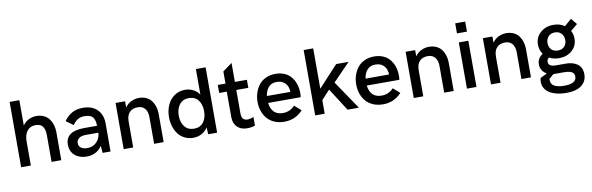

<svg xmlns="http://www.w3.org/2000/svg" viewBox="-57 -1231 6156 1996"><g transform="rotate(-10 3021.5 -233.0)"><path d="M77.6 0V-689.9H180.2V-422.4Q206.1 -459.5 244.1 -478.3Q282.2 -497.1 324.7 -497.1Q369.1 -497.1 403.8 -480.7Q438.5 -464.4 459.2 -436Q480 -407.7 490.5 -373Q501 -338.4 501.5 -298.3V0H398.9V-283.2Q398.9 -340.3 376.5 -372.8Q354 -405.3 300.3 -405.3Q242.7 -405.3 211.4 -364.5Q180.2 -323.7 180.2 -257.3V0Z M815.9 -497.1Q912.6 -497.1 967 -442.6Q1021.5 -388.2 1021.5 -296.9V0H938L931.2 -76.2Q907.7 -35.2 863.5 -12.9Q819.3 9.3 771 9.3Q693.8 9.3 645.3 -32.5Q596.7 -74.2 596.7 -147Q596.7 -287.6 793.9 -287.6H929.7Q928.2 -352.5 903.6 -380.6Q878.9 -408.7 816.4 -408.7Q737.3 -408.7 692.9 -336.4L615.7 -392.1Q652.8 -443.4 700.9 -470.2Q749 -497.1 815.9 -497.1ZM791 -76.7Q847.7 -76.7 884.5 -111.8Q921.4 -147 929.7 -199.2V-214.4H799.8Q751 -214.4 725.6 -195.1Q700.2 -175.8 700.2 -144Q700.2 -113.3 723.6 -95Q747.1 -76.7 791 -76.7Z M1160.2 0V-487.8H1260.7V-422.4Q1286.6 -459.5 1325.7 -478.3Q1364.7 -497.1 1407.2 -497.1Q1451.7 -497.1 1486.1 -480.7Q1520.5 -464.4 1540.8 -436Q1561 -407.7 1571.5 -373Q1582 -338.4 1582 -298.3V0H1481.4V-283.2Q1481.4 -338.4 1454.8 -371.1Q1428.2 -403.8 1378.9 -403.8Q1323.2 -403.8 1292 -371.1Q1260.7 -338.4 1260.7 -273.9V0Z M1894.5 9.3Q1845.2 9.3 1804.4 -11Q1763.7 -31.2 1737.1 -65.9Q1710.4 -100.6 1696 -146.5Q1681.6 -192.4 1681.6 -244.1Q1681.6 -313 1706.1 -369.9Q1730.5 -426.8 1779.3 -461.9Q1828.1 -497.1 1893.1 -497.1Q1939.5 -497.1 1979.7 -477.1Q2020 -457 2043.9 -419.4V-689.9H2146.5V0H2052.2L2048.3 -73.7Q2023.9 -33.2 1983.4 -12Q1942.9 9.3 1894.5 9.3ZM1918.9 -82.5Q1982.9 -82.5 2017.6 -127.4Q2052.2 -172.4 2052.2 -244.1Q2052.2 -315.4 2017.6 -360.4Q1982.9 -405.3 1918.9 -405.3Q1854.5 -405.3 1819.3 -359.9Q1784.2 -314.5 1784.2 -244.1Q1784.2 -172.9 1819.3 -127.7Q1854.5 -82.5 1918.9 -82.5Z M2464.8 9.3Q2396 9.3 2357.7 -29.3Q2319.3 -67.9 2319.3 -135.7V-402.8H2239.3V-487.8H2320.8V-615.7L2419.9 -688V-487.8H2546.9V-402.8H2419.9V-152.8Q2419.9 -80.1 2482.4 -80.1Q2511.7 -80.1 2546.4 -95.7L2546.9 -4.4Q2510.3 9.3 2464.8 9.3Z M2856.4 9.3Q2797.9 9.3 2751.2 -11Q2704.6 -31.2 2675.3 -66.2Q2646 -101.1 2630.9 -146Q2615.7 -190.9 2615.7 -241.7Q2615.7 -292 2630.4 -337.2Q2645 -382.3 2672.9 -418.5Q2700.7 -454.6 2745.8 -475.8Q2791 -497.1 2848.1 -497.1Q2896.5 -497.1 2935.3 -482.2Q2974.1 -467.3 2998.5 -443.4Q3022.9 -419.4 3039.6 -387.2Q3056.2 -355 3062.7 -323Q3069.3 -291 3069.3 -257.8Q3069.3 -226.1 3065.4 -212.4H2722.2Q2729 -150.9 2762.5 -116.7Q2795.9 -82.5 2856.9 -82.5Q2931.6 -82.5 2982.9 -137.7L3052.2 -76.7Q2973.6 9.3 2856.4 9.3ZM2722.2 -285.6H2969.7Q2970.7 -301.8 2966.8 -316.4Q2959 -359.4 2927.7 -385.7Q2896.5 -412.1 2847.2 -412.1Q2792.5 -412.1 2761.5 -377.9Q2730.5 -343.8 2722.2 -285.6Z M3181.6 0V-689.9H3282.2V-264.2L3488.8 -487.8H3620.1L3439 -301.3L3643.1 0H3523.4L3370.6 -238.8L3282.2 -143.6V0Z M3897.9 9.3Q3839.4 9.3 3792.7 -11Q3746.1 -31.2 3716.8 -66.2Q3687.5 -101.1 3672.4 -146Q3657.2 -190.9 3657.2 -241.7Q3657.2 -292 3671.9 -337.2Q3686.5 -382.3 3714.4 -418.5Q3742.2 -454.6 3787.4 -475.8Q3832.5 -497.1 3889.6 -497.1Q3938 -497.1 3976.8 -482.2Q4015.6 -467.3 4040 -443.4Q4064.5 -419.4 4081.1 -387.2Q4097.7 -355 4104.2 -323Q4110.8 -291 4110.8 -257.8Q4110.8 -226.1 4106.9 -212.4H3763.7Q3770.5 -150.9 3804 -116.7Q3837.4 -82.5 3898.4 -82.5Q3973.1 -82.5 4024.4 -137.7L4093.8 -76.7Q4015.1 9.3 3897.9 9.3ZM3763.7 -285.6H4011.2Q4012.2 -301.8 4008.3 -316.4Q4000.5 -359.4 3969.2 -385.7Q3938 -412.1 3888.7 -412.1Q3834 -412.1 3803 -377.9Q3772 -343.8 3763.7 -285.6Z M4222.2 0V-487.8H4322.8V-422.4Q4348.6 -459.5 4387.7 -478.3Q4426.8 -497.1 4469.2 -497.1Q4513.7 -497.1 4548.1 -480.7Q4582.5 -464.4 4602.8 -436Q4623 -407.7 4633.5 -373Q4644 -338.4 4644 -298.3V0H4543.5V-283.2Q4543.5 -338.4 4516.8 -371.1Q4490.2 -403.8 4440.9 -403.8Q4385.3 -403.8 4354 -371.1Q4322.8 -338.4 4322.8 -273.9V0Z M4781.2 -583.5V-689.9H4886.7V-583.5ZM4783.7 0V-487.8H4884.3V0Z M5037.6 0V-487.8H5138.2V-422.4Q5164.1 -459.5 5203.1 -478.3Q5242.2 -497.1 5284.7 -497.1Q5329.1 -497.1 5363.5 -480.7Q5397.9 -464.4 5418.2 -436Q5438.5 -407.7 5449 -373Q5459.5 -338.4 5459.5 -298.3V0H5358.9V-283.2Q5358.9 -338.4 5332.3 -371.1Q5305.7 -403.8 5256.3 -403.8Q5200.7 -403.8 5169.4 -371.1Q5138.2 -338.4 5138.2 -273.9V0Z M5843.3 -77.6Q5875.5 -77.6 5904.1 -70.3Q5932.6 -63 5957.5 -47.6Q5982.4 -32.2 5997.1 -3.9Q6011.7 24.4 6011.7 63Q6011.7 137.2 5956.3 180.4Q5900.9 223.6 5794.4 223.6Q5744.1 223.6 5700.9 213.9Q5657.7 204.1 5623.8 184.8Q5589.8 165.5 5570.6 134.5Q5551.3 103.5 5551.3 64Q5551.3 42.5 5558.1 22.9L5628.9 -11.2Q5564 -48.8 5563.5 -117.2Q5563.5 -182.1 5621.6 -220.2Q5589.8 -265.1 5589.8 -321.8Q5589.8 -398.4 5645 -447.8Q5700.2 -497.1 5783.2 -497.1Q5850.6 -497.1 5900.4 -462.9L5974.6 -527.3L6026.9 -462.9L5954.6 -402.8Q5975.1 -364.3 5975.1 -318.4Q5975.1 -241.2 5920.2 -193.4Q5865.2 -145.5 5783.2 -145.5Q5726.1 -145.5 5680.2 -169.9Q5656.7 -153.8 5657.7 -127Q5658.2 -77.6 5738.3 -77.6ZM5784.7 -417Q5741.2 -417 5715.8 -389.6Q5690.4 -362.3 5690.4 -320.3Q5690.4 -278.8 5715.6 -252.4Q5740.7 -226.1 5784.7 -226.1Q5827.6 -226.1 5852.8 -252.2Q5877.9 -278.3 5877.9 -319.8Q5877.9 -361.8 5852.8 -389.4Q5827.6 -417 5784.7 -417ZM5787.6 146Q5915 146 5915 71.3Q5915 51.8 5906.2 38.6Q5897.5 25.4 5880.6 18.8Q5863.8 12.2 5845.7 9.8Q5827.6 7.3 5803.2 7.3H5694.3L5645.5 50.3V62Q5645.5 146 5787.6 146Z"/></g></svg>

Font: HK Grotesk SemiBold Legacy
Style: Regular
Weight: 600
Designer: Alfredo Marco Pradil
Foundry: Hanken Design Co.
Version: Version 2.022;PS 002.022;hotconv 1.0.88;makeotf.lib2.5.64775